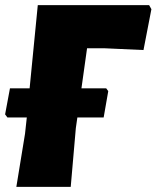

<svg xmlns="http://www.w3.org/2000/svg" viewBox="-25 -700 613 752"><path d="M391 -354 399 -343 381 -240H278L272 -198L252 32H39L73 -176L80 -240H4L-5 -252L14 -354H91L123 -680H559L568 -664L537 -504L383 -511H316L294 -354Z"/></svg>

Font: Alegreya Sans Black
Style: Italic
Weight: 900
Italic angle: -7°
Designer: Juan Pablo del Peral
Foundry: Huerta Tipografica
Version: Version 2.007